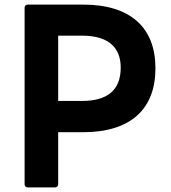

<svg xmlns="http://www.w3.org/2000/svg" viewBox="-20 -778 744 835"><path d="M101 37H219C227 37 233 32 233 23V-203H341C550 -203 656 -305 656 -481C656 -656 550 -758 341 -758H101C92 -758 87 -753 87 -744V23C87 32 92 37 101 37ZM336 -339H233V-623H336C444 -623 505 -578 505 -484C505 -383 444 -339 336 -339Z"/></svg>

Font: LINE Seed JP App_OTF Bold
Style: Regular
Weight: 700
Designer: LINE & Fontrix & Fontworks
Version: Version 1.009